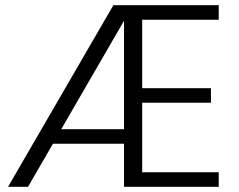

<svg xmlns="http://www.w3.org/2000/svg" viewBox="-20 -720 922 740"><path d="M528 -644V-380H793V-324H528V-56H823V0H458V-166H184L88 0H11L417 -700H823V-644ZM458 -640 216 -222H458Z"/></svg>

Font: Poppins Light
Style: Regular
Weight: 300
Designer: Ninad Kale (Devanagari), Jonny Pinhorn (Latin)
Version: Version 5.002